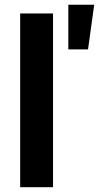

<svg xmlns="http://www.w3.org/2000/svg" viewBox="-20 -784 427 804"><path d="M202.1 -727.5H64.5V0H202.1ZM266.1 -577.1H348.6L374.5 -764.2H266.1Z"/></svg>

Font: Raveo SemiBold
Style: Regular
Weight: 600
Designer: Jakub Foglar, Rasmus Andersson (Inter)
Foundry: Jakubfoglar.com
Version: Version 1.100;Glyphs 3.2.3 (3260)